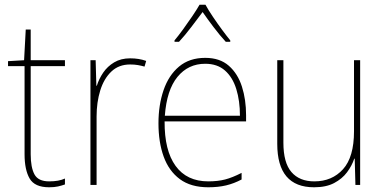

<svg xmlns="http://www.w3.org/2000/svg" viewBox="-20 -783 1630 813"><path d="M188 -15Q209 -15 225.5 -18Q242 -21 255 -27V-2Q241 3 225.5 6.5Q210 10 188 10Q127 10 105.5 -27Q84 -64 84 -130V-503H14V-524L82 -528L89 -658H110V-528H255V-503H110V-130Q110 -74 126 -44.5Q142 -15 188 -15Z M531 -536Q569 -536 599 -525L592 -501Q578 -505 563.5 -507.5Q549 -510 531 -510Q483 -510 451.5 -480Q420 -450 404.5 -400Q389 -350 389 -290V0H363V-528H385L388 -420H390Q399 -449 417 -475.5Q435 -502 463.5 -519Q492 -536 531 -536Z M849 -538Q911 -538 949 -504.5Q987 -471 1004.5 -416Q1022 -361 1022 -295V-269H677Q676 -146 723.5 -80.5Q771 -15 862 -15Q902 -15 933 -23Q964 -31 1003 -51V-23Q971 -6 937.5 2Q904 10 862 10Q788 10 741.5 -24.5Q695 -59 673 -120Q651 -181 651 -261Q651 -338 672.5 -401Q694 -464 738 -501Q782 -538 849 -538ZM849 -513Q777 -513 731.5 -457.5Q686 -402 678 -293H996Q996 -356 980.5 -406Q965 -456 932.5 -484.5Q900 -513 849 -513ZM850 -763Q862 -741 881.5 -712Q901 -683 921 -656Q941 -629 955 -612V-606H936Q911 -633 884.5 -668Q858 -703 838 -732Q817 -704 790 -668.5Q763 -633 738 -606H719V-612Q735 -631 755 -658.5Q775 -686 794 -714Q813 -742 825 -763Z M1505 -528V0H1485L1482 -111H1480Q1470 -81 1449.5 -53.5Q1429 -26 1395 -8Q1361 10 1310 10Q1154 10 1154 -174V-528H1180V-179Q1180 -94 1214 -54.5Q1248 -15 1311 -15Q1386 -15 1432.5 -66.5Q1479 -118 1479 -227V-528Z"/></svg>

Font: Noto Sans Tamil SemiCondensed Thin
Style: Regular
Weight: 100
Width: 4
Designer: Jelle Bosma - Monotype Design Team
Foundry: Monotype Imaging Inc.
Version: Version 2.004; ttfautohint (v1.8.4.7-5d5b)